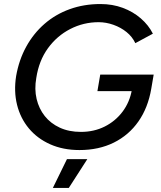

<svg xmlns="http://www.w3.org/2000/svg" viewBox="-20 -732 796 952"><path d="M374 12Q293 12 229 -16.5Q165 -45 123 -95.5Q81 -146 64.5 -212.5Q48 -279 60 -355Q74 -435 110 -500.5Q146 -566 200.5 -613.5Q255 -661 325.5 -686.5Q396 -712 478 -712Q538 -712 589 -693Q640 -674 678.5 -640.5Q717 -607 738 -565L651 -518Q636 -550 607.5 -573Q579 -596 542.5 -609Q506 -622 469 -622Q394 -622 328 -588Q262 -554 217.5 -492.5Q173 -431 160 -346Q150 -290 161.5 -241.5Q173 -193 202 -156.5Q231 -120 276.5 -99Q322 -78 381 -78Q446 -78 499 -104.5Q552 -131 587.5 -178Q623 -225 634 -287L730 -292Q714 -198 666.5 -130Q619 -62 544.5 -25Q470 12 374 12ZM463 -280 477 -362H742L730 -292L678 -280ZM242 200 312 57H413L321 200Z"/></svg>

Font: Figtree Light Medium
Style: Italic
Weight: 500
Italic angle: -9.5°
Version: Version 2.000